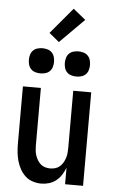

<svg xmlns="http://www.w3.org/2000/svg" viewBox="-63 -1015 627 1064"><g transform="rotate(5 250.0 -482.5)"><path d="M208 8Q184 8 160.5 0.5Q137 -7 119.5 -23Q102 -39 90 -60.5Q78 -82 71.5 -105Q65 -128 62.5 -152Q60 -176 60 -200V-520H160V-200Q160 -186 161.5 -172Q163 -158 167.5 -144.5Q172 -131 179.5 -118.5Q187 -106 197.5 -97Q208 -88 222 -84Q236 -80 250 -80Q264 -80 278 -84Q292 -88 302.5 -97Q313 -106 320.5 -118.5Q328 -131 332.5 -144.5Q337 -158 338.5 -172Q340 -186 340 -200V-520H440V0H340V-92Q332 -71 320 -52Q308 -33 290.5 -19Q273 -5 251.5 1.5Q230 8 208 8ZM350 -600Q336 -600 322 -604Q308 -608 298 -618Q288 -628 284 -642Q280 -656 280 -670Q280 -684 284 -698Q288 -712 298 -722Q308 -732 322 -736Q336 -740 350 -740Q364 -740 378 -736Q392 -732 402 -722Q412 -712 416 -698Q420 -684 420 -670Q420 -656 416 -642Q412 -628 402 -618Q392 -608 378 -604Q364 -600 350 -600ZM150 -600Q136 -600 122 -604Q108 -608 98 -618Q88 -628 84 -642Q80 -656 80 -670Q80 -684 84 -698Q88 -712 98 -722Q108 -732 122 -736Q136 -740 150 -740Q164 -740 178 -736Q192 -732 202 -722Q212 -712 216 -698Q220 -684 220 -670Q220 -656 216 -642Q212 -628 202 -618Q192 -608 178 -604Q164 -600 150 -600ZM237 -782 181 -828 303 -973 372 -917Z"/></g></svg>

Font: Iosevka Semibold
Style: Regular
Weight: 600
Monospace: yes
Designer: Belleve Invis
Foundry: Belleve Invis
Version: Version 33.2.3; ttfautohint (v1.8.4)